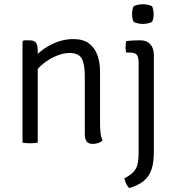

<svg xmlns="http://www.w3.org/2000/svg" viewBox="-20 -688 848 926"><path d="M122 -493.5Q147.5 -493.5 154.8 -480.2Q162 -467 162 -442V0Q155 1.5 145.5 2.2Q136 3 125.5 3Q114.5 3 105 2.2Q95.5 1.5 88.5 0V-487.5L94.5 -493.5ZM462.5 -95Q462.5 -70.5 464.8 -48.5Q467 -26.5 474.5 -10Q466.5 -2.5 453.5 1.8Q440.5 6 427.5 6Q406.5 6 397.8 -6Q389 -18 389 -42.5V-320Q389 -379 374 -405.8Q359 -432.5 315.5 -432.5Q285 -432.5 251 -418.2Q217 -404 187.8 -380.2Q158.5 -356.5 142 -327.5V-406Q174.5 -446.5 226.8 -473Q279 -499.5 334 -499.5Q381.5 -499.5 409.5 -478.2Q437.5 -457 450 -421.5Q462.5 -386 462.5 -343.5ZM722 43.5Q722 96 710.5 130Q699 164 673 185Q647 206 603 219Q595.5 211.5 589.5 199.8Q583.5 188 579.5 172.5Q607.5 157.5 622.2 142.8Q637 128 642.8 106Q648.5 84 648.5 48.5V-386Q648.5 -413.5 639.5 -424Q630.5 -434.5 607 -434.5H588.5Q585.5 -448.5 585.5 -462Q585.5 -469 586.2 -475.2Q587 -481.5 588.5 -489.5Q605.5 -492 622.5 -492.8Q639.5 -493.5 649.5 -493.5H658.5Q688 -493.5 705 -474.5Q722 -455.5 722 -422ZM617 -620Q617 -642.5 624.5 -657.5Q631.5 -662 644.5 -664.8Q657.5 -667.5 669 -667.5Q679.5 -667.5 693.5 -664.8Q707.5 -662 713.5 -657.5Q717 -651 719 -640.2Q721 -629.5 721 -620Q721 -597.5 713.5 -583Q708 -578.5 693.8 -575.5Q679.5 -572.5 669 -572.5Q657.5 -572.5 644.5 -575.5Q631.5 -578.5 624.5 -583Q617 -597.5 617 -620Z"/></svg>

Font: Signika
Style: Regular
Weight: 300
Designer: Anna Giedry
Foundry: Anna Giedry
Version: Version 2.000